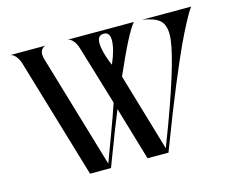

<svg xmlns="http://www.w3.org/2000/svg" viewBox="-99 -849 1255 1011"><g transform="rotate(-15 529.0 -344.0)"><path d="M718.8 -32.2 702.1 11.7H587.9L502 -279.3Q472.7 -210 405.3 -32.2L388.7 11.7H274.4L81.1 -638.7Q72.3 -668 57.1 -684.1Q42 -700.2 27.3 -700.2H226.6Q213.9 -700.2 203.6 -689Q193.4 -677.7 193.4 -658.2Q193.4 -653.3 195.3 -641.6L380.9 -14.6L423.8 -129.9Q476.6 -271.5 491.2 -317.4L394.5 -638.7Q385.7 -668 370.6 -684.1Q355.5 -700.2 340.8 -700.2H704.1Q665 -657.2 569.3 -438.5L694.3 -14.6L738.3 -129.9Q869.1 -484.4 869.1 -587.9Q869.1 -643.6 840.8 -667Q812.5 -690.4 749 -700.2H1016.6Q1013.7 -696.3 1006.8 -687Q1000 -677.7 974.6 -630.9Q949.2 -584 918.5 -518.1Q887.7 -452.1 834 -323.2Q780.3 -194.3 718.8 -32.2ZM534.2 -681.6Q500 -681.6 500 -638.7Q500 -616.2 508.3 -585Q516.6 -553.7 525.4 -533.2L534.2 -512.7Q567.4 -588.9 567.4 -638.7Q567.4 -681.6 534.2 -681.6Z"/></g></svg>

Font: Olivea
Style: LigaturesFont
Weight: 400
Designer: Achmad Aprilia Pratama
Version: Version 001.000